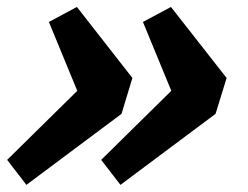

<svg xmlns="http://www.w3.org/2000/svg" viewBox="-23 -530 694 538"><path d="M317.5 -211 51 -12 -3 -82 193.5 -275.5 114 -468.5 192.5 -510.5 348 -311.5ZM581 -211 314.5 -12 260.5 -82 457 -275.5 377.5 -468.5 456 -510.5 612 -311.5Z"/></svg>

Font: Newsreader 6pt SemiBold
Style: Italic
Weight: 600
Italic angle: -17°
Designer: Hugues Gentile
Foundry: Production Type
Version: Version 1.003; ttfautohint (v1.8.3)